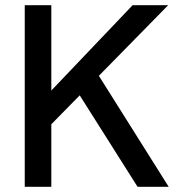

<svg xmlns="http://www.w3.org/2000/svg" viewBox="-20 -717 684 737"><path d="M75 0V-697H177V-369.5L489 -697H625.5L359.5 -426L627.5 0H508L286 -351L177 -240V0Z"/></svg>

Font: HK Grotesk Medium
Style: Regular
Weight: 500
Designer: Alfredo Marco Pradil
Foundry: Hanken Design Co.
Version: Version 3.001;FEAKit 1.0